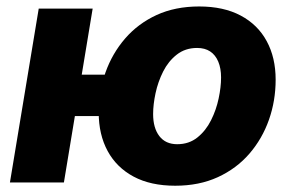

<svg xmlns="http://www.w3.org/2000/svg" viewBox="-20 -573 917 603"><path d="M11.2 0 101.6 -545.9H271L180.7 0ZM166 -208.5 188 -338.4H348.6L326.7 -208.5ZM530.3 10.3Q453.1 10.3 399.7 -18.3Q346.2 -46.9 318.1 -98.6Q290 -150.4 290 -219.7Q290 -285.6 311.3 -345.5Q332.5 -405.3 373 -452.1Q413.6 -499 471.9 -525.9Q530.3 -552.7 605.5 -552.7Q682.1 -552.7 735.8 -524.2Q789.6 -495.6 817.6 -443.8Q845.7 -392.1 845.7 -322.8Q845.7 -256.8 824.7 -197Q803.7 -137.2 763.2 -90.3Q722.7 -43.5 664.1 -16.6Q605.5 10.3 530.3 10.3ZM536.6 -120.1Q573.7 -120.1 600.1 -141.4Q626.5 -162.6 642.8 -195.3Q659.2 -228 666.7 -263.9Q674.3 -299.8 674.3 -329.6Q674.3 -358.4 665.5 -379.4Q656.7 -400.4 640.1 -411.4Q623.5 -422.4 599.1 -422.4Q562 -422.4 535.4 -401.6Q508.8 -380.9 492.4 -348.4Q476.1 -315.9 468.5 -280.3Q460.9 -244.6 460.9 -214.8Q460.9 -170.9 480.5 -145.5Q500 -120.1 536.6 -120.1Z"/></svg>

Font: Inter ExtraBold
Style: Italic
Weight: 800
Italic angle: -9.3988°
Designer: Rasmus Andersson
Foundry: rsms
Version: Version 4.001;git-66647c0bb